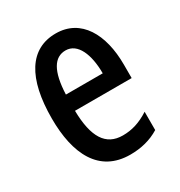

<svg xmlns="http://www.w3.org/2000/svg" viewBox="-138 -646 707 754"><g transform="rotate(-30 215.0 -269.5)"><path d="M221 -549C103 -549 41 -449 41 -267C41 -106 97 10 238 10C287 10 331 -1 370 -25V-108C328 -81 291 -70 250 -70C173 -70 137 -128 135 -248H392V-309C392 -447 335 -549 221 -549ZM221 -472C276 -472 303 -406 303 -321H136C140 -425 170 -472 221 -472Z"/></g></svg>

Font: Noto Sans Myanmar UI ExtraCondensed Medium
Style: Regular
Weight: 500
Width: 2
Designer: Monotype Design Team
Foundry: Monotype Imaging Inc.
Version: Version 2.103